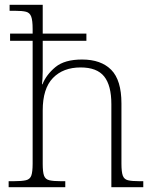

<svg xmlns="http://www.w3.org/2000/svg" viewBox="-20 -780 643 800"><path d="M16 0V-25H37Q71 -25 88 -29Q105 -33 110.5 -48.5Q116 -64 116 -98V-610H22V-640H116V-659Q116 -695 110 -711Q104 -727 88.5 -731Q73 -735 44 -735H20V-760H158V-640H340V-610H158V-484Q158 -468 157 -452Q156 -436 155 -429H157Q173 -469 211 -500.5Q249 -532 322 -532Q401 -532 443.5 -489Q486 -446 486 -349V-98Q486 -64 491.5 -48.5Q497 -33 513 -29Q529 -25 561 -25H577V0H444V-346Q444 -424 414 -461.5Q384 -499 316 -499Q243 -499 200.5 -455Q158 -411 158 -320V-97Q158 -63 163.5 -48Q169 -33 185.5 -29Q202 -25 234 -25H252V0Z"/></svg>

Font: Noto Serif Tamil ExtraLight
Style: Italic
Weight: 200
Italic angle: -12°
Designer: Indian Type Foundry, Tom Grace, and the Monotype Design Team
Foundry: Monotype Imaging Inc.
Version: Version 2.003; ttfautohint (v1.8.4.7-5d5b)